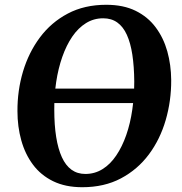

<svg xmlns="http://www.w3.org/2000/svg" viewBox="-20 -773 762 803"><path d="M324 10Q253.5 10 202 -15.2Q150.5 -40.5 117.8 -84.5Q85 -128.5 69 -186Q53 -243.5 53 -308Q52.5 -394 76.2 -473.8Q100 -553.5 147 -616.5Q194 -679.5 263.5 -716.2Q333 -753 424.5 -753Q496 -753 547.2 -727.8Q598.5 -702.5 631.2 -658.5Q664 -614.5 679.8 -558Q695.5 -501.5 696 -438.5Q696.5 -351.5 673 -270.8Q649.5 -190 602.5 -127Q555.5 -64 485.8 -27Q416 10 324 10ZM337 -45.5Q376.5 -45.5 409 -65.8Q441.5 -86 466.2 -122.8Q491 -159.5 508 -208.2Q525 -257 533.2 -314Q541.5 -371 541.5 -432Q541 -495 533.5 -544.2Q526 -593.5 510.5 -627.5Q495 -661.5 470.5 -679Q446 -696.5 411.5 -696.5Q372 -696.5 339.5 -676.2Q307 -656 282.2 -619.8Q257.5 -583.5 240.5 -535Q223.5 -486.5 215 -430.2Q206.5 -374 207 -314Q207 -250 215 -200Q223 -150 238.8 -115.5Q254.5 -81 279 -63.2Q303.5 -45.5 337 -45.5ZM682.5 -402.5 673 -342H72L81.5 -402.5Z"/></svg>

Font: Merriweather 24pt
Style: Bold Italic
Weight: 700
Italic angle: -7.8°
Designer: Eben Sorkin
Foundry: Eben Sorkin
Version: Version 2.101